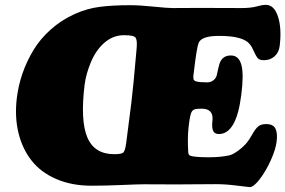

<svg xmlns="http://www.w3.org/2000/svg" viewBox="-20 -748 1175 791"><path d="M515.6 -726.6Q555.7 -726.6 612.5 -720.7Q669.4 -714.8 691.4 -714.8Q701.2 -714.8 740 -715.1Q778.8 -715.3 803.7 -715.3Q839.8 -715.3 899.9 -715.1Q960 -714.8 974.1 -714.8Q1013.7 -714.8 1036.9 -721.4Q1060.1 -728 1075.2 -728Q1109.4 -728 1125.2 -679.7Q1141.1 -631.3 1132.3 -559.1Q1128.9 -531.7 1111.1 -515.9Q1093.3 -500 1067.4 -500Q1049.8 -500 1042.5 -507.6Q1035.2 -515.1 1022.5 -543.5Q1013.7 -564 999.5 -575.2Q985.4 -586.4 959 -592.8Q930.7 -600.1 881.8 -600.1Q810.1 -600.1 798.3 -571.3Q790.5 -552.7 778.3 -449.2Q775.4 -431.6 776.9 -423.6Q778.3 -415.5 788.1 -412.6Q802.2 -408.7 833 -408.7Q849.1 -408.7 860.4 -418.2Q871.6 -427.7 874 -442.4Q879.4 -468.8 884.3 -485.4Q895.5 -519.5 931.2 -519.5Q963.9 -519.5 974.4 -480.7Q984.9 -441.9 974.1 -357.9Q954.1 -195.8 881.8 -195.8Q864.3 -195.8 858.2 -208.7Q852.1 -221.7 855 -248.5Q861.8 -300.3 810.5 -300.3Q790 -300.3 781.5 -297.4Q772.9 -294.4 768.6 -285.2Q762.2 -272.9 756.8 -223.1Q752 -179.2 755.4 -122.1Q755.9 -113.3 758.8 -109.9Q761.7 -106.4 771 -104.5Q792 -100.1 840.8 -100.1Q889.2 -100.1 924.3 -107.9Q939.5 -111.3 960.9 -127Q982.4 -142.6 998 -161.6Q1006.8 -172.4 1019.8 -195.3Q1032.7 -218.3 1044.2 -227.5Q1055.7 -236.8 1076.2 -236.8Q1106.4 -236.8 1115.2 -217.5Q1124 -198.2 1119.6 -164.6Q1115.7 -132.3 1095.5 -87.4Q1075.2 -42.5 1050 -9.8Q1024.9 22.9 1008.8 22.9Q1003.9 22.9 957 16.8Q910.2 10.7 869.6 10.7Q838.4 10.7 785.2 11.2Q731.9 11.7 712.9 11.7Q690.9 11.7 643.3 11.5Q595.7 11.2 574.7 11.2Q547.9 11.2 480.5 14.2Q413.1 17.1 357.4 17.1Q275.4 17.1 211.7 -10.5Q147.9 -38.1 109.9 -86.7Q71.8 -135.3 55.9 -201.2Q40 -267.1 49.3 -344.2Q55.7 -396 72.5 -445.1Q89.4 -494.1 117.2 -540.5Q145 -586.9 188.2 -625.7Q231.4 -664.6 286.1 -689.5Q337.4 -712.9 390.4 -719.7Q443.4 -726.6 515.6 -726.6ZM490.7 -603Q444.8 -603 408.2 -570.3Q374.5 -540 354.2 -491.2Q334 -442.4 328.6 -398.9Q310.5 -252 339.6 -182.4Q368.7 -112.8 450.7 -112.8Q478.5 -112.8 486.8 -118.7Q495.6 -124.5 500 -159.7Q500.5 -162.1 500.5 -163.6Q506.8 -208.5 521 -323.7Q529.3 -390.6 543 -549.8Q545.9 -582 538.6 -592.8Q531.7 -603 490.7 -603Z"/></svg>

Font: Cooper* Black
Style: Italic
Weight: 900
Italic angle: -7°
Designer: Owen Earl
Foundry: indestructible type*
Version: Version 0.001